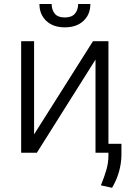

<svg xmlns="http://www.w3.org/2000/svg" viewBox="-20 -747 674 939"><path d="M146.7 -89.8 434.7 -545.5H510.3V0H447.1V-455.6L160.2 0H83.5V-545.5H146.7ZM362.2 -727.3H421.9Q421.9 -676.5 388.3 -644.9Q354.8 -613.3 296.9 -613.3Q239.7 -613.3 206.3 -644.9Q172.9 -676.5 172.9 -727.3H232.6Q232.6 -699.2 247.7 -680.4Q262.8 -661.6 296.9 -661.6Q331 -661.6 346.6 -680.4Q362.2 -699.2 362.2 -727.3ZM573.9 -43.7V11.7Q572.4 95.9 528.1 171.5L473.4 159.4Q489.3 120.7 499.8 85.2Q510.3 49.7 510.3 12.8V-43.7Z"/></svg>

Font: Inter Zeller Light
Style: Regular
Weight: 300
Designer: Rasmus Andersson; Joe Bland
Foundry: zeller
Version: Version 3.015;git-dec3a8cb1